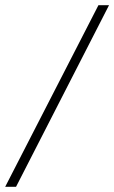

<svg xmlns="http://www.w3.org/2000/svg" viewBox="-20 -702 442 743"><path d="M402 -682 42 21H0L361 -682Z"/></svg>

Font: Linux Libertine O
Style: Italic
Weight: 400
Italic angle: -12°
Designer: Philipp H. Poll
Foundry: Philipp H. Poll
Version: Version 5.1.6